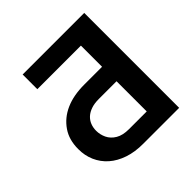

<svg xmlns="http://www.w3.org/2000/svg" viewBox="-187 -875 1030 1030"><g transform="rotate(-45 328.5 -360.0)"><path d="M598.7 0H327.4Q264.2 0.4 214.3 -16.5Q164.4 -33.4 130 -63.7Q95.5 -94.1 77.2 -135.8Q58.9 -177.6 59.3 -226.6Q59.3 -296.9 92.7 -345.2Q127.1 -395.6 186.1 -421.9Q245 -448.2 327.4 -448.2H462V-608.7H131.4V-720.2H598.7ZM462 -109.4V-338.4H327.4Q293.7 -338.4 269.2 -329.9Q244.7 -321.4 228.5 -306.5Q212.4 -291.5 204.5 -271.3Q196.7 -251.1 196.7 -228Q196.7 -198.5 209.5 -171.5Q222.7 -143.8 252.1 -126.4Q280.9 -109.4 327.4 -109.4Z"/></g></svg>

Font: Linik Sans SemiBold
Style: Regular
Weight: 600
Designer: Fonts by Rasmus Andersson / Changes by Cristiano Sobral with parts from Marc Monis
Foundry: rsms
Version: Version 3.020; ttfautohint (v1.6)